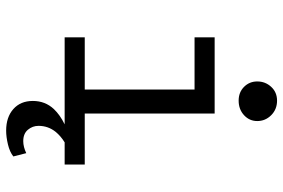

<svg xmlns="http://www.w3.org/2000/svg" viewBox="-172 -576 943 640"><g transform="rotate(90 300.0 -256.5)"><path d="M105 0V-67H279V-433H105V-500H359V-67H529V0H455Q434 13 420 30Q400 55 400 87Q400 107 413 122.5Q426 138 451 138Q470 138 491 128L502 171Q487 183 462 189Q437 195 416 195Q371 195 344 171Q317 147 317 106Q317 65 344 36Q364 15 395 0ZM252 -642Q252 -669 270 -688.5Q288 -708 316 -708Q345 -708 364.5 -688.5Q384 -669 384 -642Q384 -616 364.5 -598Q345 -580 316 -580Q288 -580 270 -598Q252 -616 252 -642Z"/></g></svg>

Font: PT Mono
Style: Regular
Weight: 400
Monospace: yes
Designer: A.Korolkova, I.Chaeva
Foundry: ParaType Ltd
Version: Version 1.001W OFL